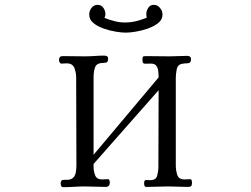

<svg xmlns="http://www.w3.org/2000/svg" viewBox="-20 -773 1040 794"><path d="M774 -17Q774 -7 770.5 -3.5Q767 0 757 0Q736 0 715.5 -1Q695 -2 675 -2Q653 -2 630.5 -1Q608 0 586 0Q579 0 577.5 -5Q576 -10 576 -15Q576 -29 584 -28.5Q592 -28 602 -28Q625 -28 630 -46.5Q635 -65 635 -83L636 -400L367 -95V-82Q367 -65 373.5 -48Q380 -31 402 -31Q408 -31 413.5 -31.5Q419 -32 426 -32Q431 -32 432.5 -27.5Q434 -23 434 -18Q434 0 417 0Q395 0 374 -1Q353 -2 331 -2Q309 -2 286.5 -0.5Q264 1 242 1Q235 1 233 -4Q231 -9 231 -14Q231 -27 238.5 -28.5Q246 -30 257 -29.5Q268 -29 277 -34Q290 -42 293 -58Q296 -74 296 -87Q296 -179 295.5 -270.5Q295 -362 295 -453Q295 -473 287.5 -492Q280 -511 256 -511Q250 -511 245 -510.5Q240 -510 235 -510Q229 -510 226.5 -515.5Q224 -521 224 -525Q224 -541 239 -541Q262 -541 285.5 -540.5Q309 -540 332 -540Q352 -540 371.5 -541.5Q391 -543 410 -543Q418 -543 422.5 -540.5Q427 -538 427 -530Q427 -520 423 -516.5Q419 -513 409 -513Q380 -513 373.5 -495.5Q367 -478 367 -454V-133L636 -453Q636 -465 634.5 -478.5Q633 -492 626.5 -501Q620 -510 603 -510Q591 -510 580 -509.5Q569 -509 569 -525Q569 -534 570.5 -537.5Q572 -541 582 -541Q607 -541 632 -540.5Q657 -540 682 -540Q700 -540 718 -541Q736 -542 754 -542Q770 -542 770 -528Q770 -512 756.5 -511.5Q743 -511 732 -509Q714 -505 710.5 -485Q707 -465 707 -451V-88Q707 -69 713 -50Q719 -31 743 -31Q748 -31 754 -31.5Q760 -32 766 -32Q771 -32 772.5 -27Q774 -22 774 -17ZM652 -713Q652 -692 634.5 -678Q617 -664 591.5 -655Q566 -646 541 -642Q516 -638 500 -638Q484 -638 459 -642Q434 -646 408.5 -655Q383 -664 366 -678Q349 -692 349 -713Q349 -728 358.5 -740.5Q368 -753 384 -753Q399 -753 407.5 -740.5Q416 -728 416 -714Q416 -710 415 -706.5Q414 -703 412 -699Q432 -691 453.5 -685.5Q475 -680 497 -680Q520 -680 543 -685.5Q566 -691 587 -700Q586 -704 585.5 -707.5Q585 -711 585 -714Q585 -728 593 -740.5Q601 -753 616 -753Q631 -753 641.5 -740.5Q652 -728 652 -713Z"/></svg>

Font: Kaisei HarunoUmi
Style: Regular
Weight: 400
Designer: Font-Kai, 金井和夫
Foundry: KAZUO KANAI
Version: Version 5.003